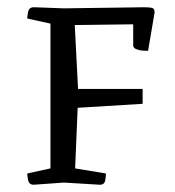

<svg xmlns="http://www.w3.org/2000/svg" viewBox="-20 -509 481 529"><path d="M373 -223 194 -212 187 -45 272 -31Q272 -25 270 -12.5Q268 0 255 0L156 -6L73 0Q60 0 57.5 -12.5Q55 -25 55 -31L119 -45V-444L55 -458Q55 -464 57.5 -476.5Q60 -489 73 -489Q73 -489 89 -488.5Q105 -488 156 -486L376 -489Q390 -489 398 -487.5Q406 -486 406 -475L388 -369Q384 -369 374 -369.5Q364 -370 355.5 -373.5Q347 -377 347 -384V-442L186 -440L195 -264H373Z"/></svg>

Font: Mate SC
Style: Regular
Weight: 400
Designer: Eduardo Rodriguez Tunni
Foundry: Eduardo Rodriguez Tunni
Version: Version 1.003; ttfautohint (v1.8.4.7-5d5b);gftools[0.9.24]